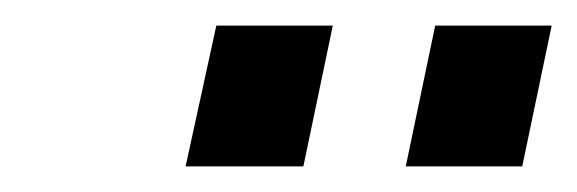

<svg xmlns="http://www.w3.org/2000/svg" viewBox="-20 -745 451 150"><path d="M125 -615 149 -725H240L217 -615ZM297 -615 320 -725H411L388 -615Z"/></svg>

Font: Raleway Thin SemiBold
Style: Italic
Weight: 600
Italic angle: -12°
Version: Version 4.026